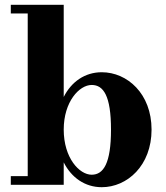

<svg xmlns="http://www.w3.org/2000/svg" viewBox="-20 -770 691 800"><path d="M95.5 -714V-36H25V0H245.5V-93.5C277.5 -30 334 10 404 10C510 10 611.5 -80 611.5 -230C611.5 -380 510 -469 404 -469C334 -469 277.5 -429.5 245.5 -366V-750H25V-714ZM245.5 -230C245.5 -346.5 310.5 -416 362 -416C411 -416 442.5 -371 442.5 -230C442.5 -89 411 -42 362 -42C310.5 -42 245.5 -112 245.5 -230Z"/></svg>

Font: Bodoni* 06
Style: Bold
Weight: 700
Version: Version 2.2